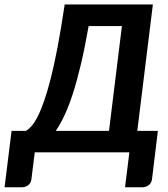

<svg xmlns="http://www.w3.org/2000/svg" viewBox="-42 -668 735 842"><path d="M628.4 -648.4 560.1 -94.2H650.4L624.5 118.2Q622.6 134.3 610.4 143.8Q598.1 153.3 581.1 153.3H506.3L525.4 0H110.4L95.7 118.2Q93.8 134.3 81.8 143.8Q69.8 153.3 52.7 153.3H-22L8.8 -94.2H71.8Q83.5 -100.6 96.4 -115.2Q109.4 -129.9 123 -156.5Q136.7 -183.1 151.1 -224.1Q165.5 -265.1 180.7 -324.5Q195.8 -383.8 210.9 -463.6Q226.1 -543.5 241.7 -648.4ZM346.7 -553.7Q330.1 -459 312.7 -385.7Q295.4 -312.5 277.3 -256.8Q259.3 -201.2 240.5 -161.4Q221.7 -121.6 202.6 -94.2H436L492.7 -553.7Z"/></svg>

Font: Carlito
Style: Bold Italic
Weight: 700
Italic angle: -7°
Designer: Lukasz Dziedzic
Foundry: tyPoland Lukasz Dziedzic
Version: Version 1.104